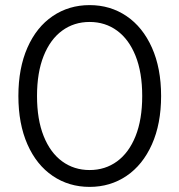

<svg xmlns="http://www.w3.org/2000/svg" viewBox="-20 -726 702 752"><path d="M331 6Q250 6 186.5 -37Q123 -80 87.5 -160.5Q52 -241 52 -350Q52 -459 87.5 -539.5Q123 -620 186.5 -663Q250 -706 331 -706Q412 -706 475.5 -663Q539 -620 575 -539.5Q611 -459 611 -350Q611 -241 575 -160.5Q539 -80 475.5 -37Q412 6 331 6ZM331 -60Q392 -60 438.5 -94Q485 -128 511 -193Q537 -258 537 -350Q537 -442 511 -507Q485 -572 438.5 -606Q392 -640 331 -640Q270 -640 223.5 -606Q177 -572 151 -507Q125 -442 125 -350Q125 -258 151 -193Q177 -128 223.5 -94Q270 -60 331 -60Z"/></svg>

Font: APTA Sans Regular
Style: Regular
Weight: 400
Version: Version 7.200